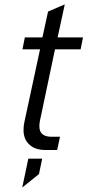

<svg xmlns="http://www.w3.org/2000/svg" viewBox="-20 -675 394 864"><path d="M159.2 -128.9Q157.2 -119.1 157.2 -106.4Q157.2 -60.5 210 -59.6H250L237.3 0H185.5Q136.7 0 112.3 -24.4Q85.9 -47.9 85.9 -89.8Q85.9 -110.4 89.8 -126L160.2 -453.1H81.1L91.8 -506.8H170.9L196.3 -623L271.5 -655.3L239.3 -506.8H353.5L342.8 -453.1H227.5ZM107.4 39.1H169.9L155.3 108.4L80.1 168.9Z"/></svg>

Font: Dinish
Style: Italic
Weight: 400
Italic angle: -12°
Designer: Bert Driehuis
Foundry: Playbeing
Version: Version 3.002; git-62d0f29-release